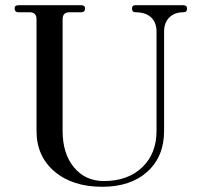

<svg xmlns="http://www.w3.org/2000/svg" viewBox="-20 -706 773 736"><path d="M372 10Q258 10 189 -48.5Q120 -107 120 -204V-632Q120 -659 94 -659H51Q36 -659 36 -674Q36 -686 51 -686H291Q306 -686 306 -674Q306 -659 291 -659H246Q220 -659 220 -632V-204Q220 -117 263.5 -64.5Q307 -12 378 -12Q470 -12 525 -64.5Q580 -117 580 -204V-585Q580 -620 559 -639.5Q538 -659 499 -659Q486 -659 486 -674Q486 -686 499 -686H683Q697 -686 697 -673Q697 -659 683 -659Q649 -659 629 -639Q609 -619 609 -585V-204Q609 -106 545 -48Q481 10 372 10Z"/></svg>

Font: HK Venetian
Style: Regular
Weight: 400
Designer: Alfredo Marco Pradil
Foundry: Alfredo Marco Pradil
Version: Version 1.000;PS 001.000;hotconv 1.0.88;makeotf.lib2.5.64775